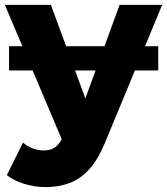

<svg xmlns="http://www.w3.org/2000/svg" viewBox="-26 -562 683 785"><path d="M159 203Q116 203 72.5 189.5Q29 176 2 154L68 21Q85 36 107.5 44.5Q130 53 152 53Q183 53 201 39Q219 25 232 -5L257 -68L289 -67L463 -542H637L403 22Q374 92 337.5 131.5Q301 171 257 187Q213 203 159 203ZM233 23 -6 -542H182L351 -84ZM11 -274V-373H621V-274Z"/></svg>

Font: Montserrat Thin ExtraBold
Style: Regular
Weight: 800
Version: Version 9.000